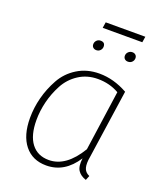

<svg xmlns="http://www.w3.org/2000/svg" viewBox="-146 -887 845 993"><g transform="rotate(20 276.5 -390.5)"><path d="M476 -759H258L263 -791H481ZM266 -639Q255 -639 248 -645.5Q241 -652 241 -663Q241 -675 249.5 -684Q258 -693 271 -693Q296 -693 296 -669Q296 -657 287.5 -648Q279 -639 266 -639ZM440 -639Q429 -639 422 -645.5Q415 -652 415 -663Q415 -675 424 -684Q433 -693 446 -693Q457 -693 464 -686.5Q471 -680 471 -669Q471 -657 462.5 -648Q454 -639 440 -639ZM324 -531Q403 -531 480 -488L425 -110Q418 -72 424 -49Q430 -26 455 -15L445 10Q414 0 399.5 -22Q385 -44 391 -89Q327 10 226 10Q150 10 107 -43.5Q64 -97 64 -193Q64 -249 78.5 -305Q93 -361 122 -413.5Q151 -466 203.5 -498.5Q256 -531 324 -531ZM326 -502Q267 -502 221 -472Q175 -442 149.5 -394Q124 -346 111.5 -295Q99 -244 99 -194Q99 -110 133 -65.5Q167 -21 229 -21Q324 -21 396 -141L443 -472Q391 -502 326 -502Z"/></g></svg>

Font: Fira Sans UltraLight
Style: Italic
Weight: 200
Italic angle: -8°
Designer: Carrois Corporate & Edenspiekermann AG
Foundry: Carrois Corporate GbR & Edenspiekermann AG
Version: Version 4.203;PS 004.203;hotconv 1.0.88;makeotf.lib2.5.64775